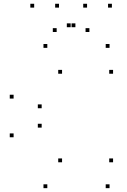

<svg xmlns="http://www.w3.org/2000/svg" viewBox="-20 -969 660 999"><path d="M550 10V-10H530V10ZM568.3 -124.6V-144.6H548.3V-124.6ZM302.9 -124.6V-144.6H282.9V-124.6ZM196.8 -305V-325H176.8V-305ZM196.8 -405.8V-425.8H176.8V-405.8ZM302.9 -585.4V-605.4H282.9V-585.4ZM568.3 -585.4V-605.4H548.3V-585.4ZM550 -720V-740H530V-720ZM226.2 -720V-740H206.2V-720ZM50.8 -456.1V-476.1H30.8V-456.1ZM50.8 -254.8V-274.8H30.8V-254.8ZM226.2 10V-10H206.2V10ZM287 -929.4V-949.4H267V-929.4ZM372.3 -827.4V-847.4H352.3V-827.4ZM347.7 -827.4V-847.4H327.7V-827.4ZM433 -929.4V-949.4H413V-929.4ZM562.2 -929.4V-949.4H542.2V-929.4ZM445.2 -802.5V-822.5H425.2V-802.5ZM274.8 -802.5V-822.5H254.8V-802.5ZM157.8 -929.4V-949.4H137.8V-929.4Z"/></svg>

Font: Monaspace Krypton Dots Var
Style: Regular
Weight: 400
Designer: Riley Cran and the Lettermatic Team
Version: Version 1.100 (Monaspace Krypton Dots)